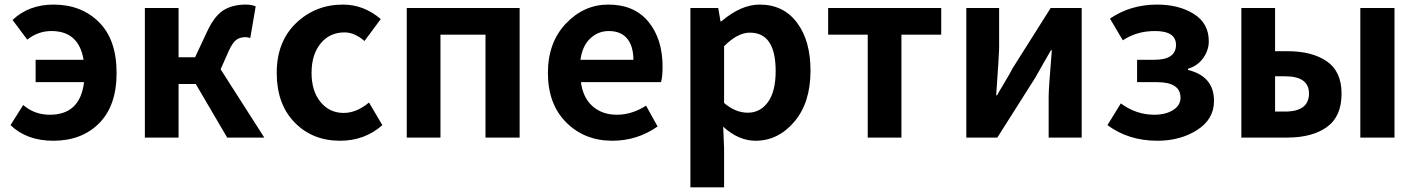

<svg xmlns="http://www.w3.org/2000/svg" viewBox="-20 -594 6119 829"><path d="M97.7 -422.9 34.2 -507.8Q104.5 -574.2 210.9 -574.2Q331.1 -574.2 407.2 -498.5Q483.4 -422.9 483.4 -279.3Q483.4 -137.7 408.2 -62Q333 13.7 210 13.7Q95.7 13.7 25.4 -53.7L80.1 -140.6Q128.9 -98.6 195.3 -98.6Q326.2 -98.6 342.8 -239.3H133.8V-335.9H340.8Q320.3 -460 202.1 -460Q144.5 -460 97.7 -422.9Z M932.6 -294.9 1121.1 0H960.9L825.2 -231.4H751V0H605.5V-559.6H751V-346.7H822.3L873 -455.1Q904.3 -523.4 943.4 -548.8Q982.4 -574.2 1042 -574.2Q1065.4 -574.2 1084 -566.4L1060.5 -429.7Q1048.8 -433.6 1040 -433.6Q1015.6 -433.6 999.5 -421.4Q983.4 -409.2 966.8 -372.1Z M1448.2 13.7Q1329.1 13.7 1252 -65.4Q1174.8 -144.5 1174.8 -279.3Q1174.8 -414.1 1258.3 -494.1Q1341.8 -574.2 1460.9 -574.2Q1550.8 -574.2 1624 -511.7L1553.7 -417Q1510.7 -454.1 1467.8 -454.1Q1403.3 -454.1 1364.3 -406.2Q1325.2 -358.4 1325.2 -279.3Q1325.2 -201.2 1363.8 -153.8Q1402.3 -106.4 1463.9 -106.4Q1519.5 -106.4 1573.2 -151.4L1630.9 -53.7Q1554.7 13.7 1448.2 13.7Z M1736.3 0V-559.6H2223.6V0H2076.2V-444.3H1881.8V0Z M2624 13.7Q2503.9 13.7 2424.8 -65.4Q2345.7 -144.5 2345.7 -279.3Q2345.7 -410.2 2423.3 -492.2Q2501 -574.2 2606.4 -574.2Q2718.8 -574.2 2779.8 -500Q2840.8 -425.8 2840.8 -305.7Q2840.8 -261.7 2834 -239.3H2488.3Q2497.1 -171.9 2538.6 -135.3Q2580.1 -98.6 2643.6 -98.6Q2708 -98.6 2769.5 -137.7L2819.3 -47.9Q2731.4 13.7 2624 13.7ZM2486.3 -335.9H2714.8Q2714.8 -394.5 2688 -427.2Q2661.1 -460 2608.4 -460Q2562.5 -460 2528.3 -427.7Q2494.1 -395.5 2486.3 -335.9Z M2960.9 214.8V-559.6H3081.1L3090.8 -502H3094.7Q3179.7 -574.2 3259.8 -574.2Q3362.3 -574.2 3420.9 -496.6Q3479.5 -418.9 3479.5 -289.1Q3479.5 -150.4 3409.7 -68.4Q3339.8 13.7 3242.2 13.7Q3168.9 13.7 3102.5 -46.9L3106.4 44.9V214.8ZM3329.1 -287.1Q3329.1 -453.1 3217.8 -453.1Q3165 -453.1 3106.4 -394.5V-149.4Q3155.3 -107.4 3209 -107.4Q3262.7 -107.4 3295.9 -153.3Q3329.1 -199.2 3329.1 -287.1Z M3726.6 0V-444.3H3555.7V-559.6H4043.9V-444.3H3872.1V0Z M4152.3 0V-559.6H4293.9V-382.8Q4293.9 -363.3 4281.2 -182.6H4285.2Q4290 -192.4 4316.4 -236.3Q4342.8 -280.3 4352.5 -299.8L4516.6 -559.6H4650.4V0H4507.8V-175.8Q4507.8 -212.9 4521.5 -377H4517.6Q4511.7 -366.2 4485.8 -321.8Q4460 -277.3 4450.2 -258.8L4286.1 0Z M4977.5 13.7Q4852.5 13.7 4761.7 -53.7L4819.3 -147.5Q4885.7 -98.6 4963.9 -98.6Q5012.7 -98.6 5044.9 -118.7Q5077.1 -138.7 5077.1 -171.9Q5077.1 -239.3 4975.6 -239.3H4889.6V-335.9H4964.8Q5057.6 -335.9 5057.6 -400.4Q5057.6 -460 4966.8 -460Q4887.7 -460 4828.1 -419.9L4772.5 -513.7Q4861.3 -574.2 4975.6 -574.2Q5070.3 -574.2 5134.8 -533.7Q5199.2 -493.2 5199.2 -416Q5199.2 -377.9 5175.8 -344.2Q5152.3 -310.5 5109.4 -296.9V-292Q5221.7 -264.6 5221.7 -158.2Q5221.7 -79.1 5148.9 -32.7Q5076.2 13.7 4977.5 13.7Z M5339.8 0V-559.6H5485.4V-373H5538.1Q5645.5 -373 5709 -329.1Q5772.5 -285.2 5772.5 -189.5Q5772.5 -90.8 5709 -45.4Q5645.5 0 5538.1 0ZM5485.4 -112.3H5528.3Q5631.8 -112.3 5631.8 -190.4Q5631.8 -264.6 5528.3 -264.6H5485.4ZM5853.5 0V-559.6H6001V0Z"/></svg>

Font: Nasu
Style: Bold
Weight: 700
Designer: Ryoko NISHIZUKA (kana &amp; ideographs); Paul D. Hunt (Latin, Greek &amp; Cyrillic); Wenlong ZHANG (bopomofo); Sandoll C
Version: Version 2014.1215